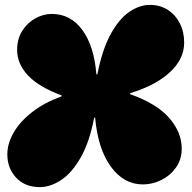

<svg xmlns="http://www.w3.org/2000/svg" viewBox="-20 -758 783 785"><path d="M143 7Q82 7 46 -31.5Q10 -70 10 -127Q10 -171 35.5 -215.5Q61 -260 110.5 -299Q160 -338 232 -364V-368Q139 -402 94.5 -449.5Q50 -497 50 -554Q50 -599 71 -632Q92 -665 124.5 -683Q157 -701 192 -701Q269 -701 317 -635Q365 -569 374 -454H378Q398 -555 432 -617.5Q466 -680 508 -709Q550 -738 593 -738Q634 -738 665.5 -718Q697 -698 715 -663Q733 -628 733 -584Q733 -517 675 -463Q617 -409 512 -377V-373Q622 -334 672.5 -275Q723 -216 723 -151Q723 -106 699.5 -73Q676 -40 639.5 -22Q603 -4 564 -4Q486 -4 433 -77Q380 -150 369 -277H365Q346 -177 310 -114Q274 -51 230 -22Q186 7 143 7Z"/></svg>

Font: DynaPuff
Style: Bold
Weight: 700
Designer: Toshi Omagari, Jennifer Daniel
Foundry: Google Fonts
Version: Version 2.000